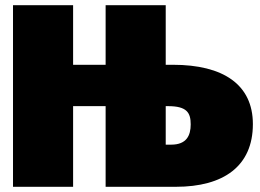

<svg xmlns="http://www.w3.org/2000/svg" viewBox="-20 -718 999 738"><path d="M645 -469H617V-698H386V-469H261V-698H30V0H261V-310H386V0H656C839 0 952 -79 952 -241C952 -393 838 -469 645 -469ZM638 -162H617V-310H626C698 -310 713 -285 713 -240C713 -197 697 -162 638 -162Z"/></svg>

Font: Fira Sans Ultra
Style: Regular
Weight: 950
Designer: Carrois Corporate & Edenspiekermann AG
Foundry: Carrois Corporate GbR & Edenspiekermann AG
Version: Version 4.203;PS 004.203;hotconv 1.0.88;makeotf.lib2.5.64775